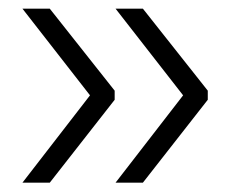

<svg xmlns="http://www.w3.org/2000/svg" viewBox="-20 -458 530 432"><path d="M182.5 -243.5 30.5 -438.5H92L238 -254V-233.5L92 -47H30.5ZM392 -243.5 240 -438.5H301.5L447.5 -254V-233.5L301.5 -47H240Z"/></svg>

Font: Anek Odia Light
Style: Regular
Weight: 300
Designer: Yesha Goshar & Mahesh Sahu (Odia), Yesha Goshar (Latin)
Foundry: Ek Type
Version: Version 1.003